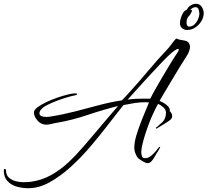

<svg xmlns="http://www.w3.org/2000/svg" viewBox="-89 -839 1100 1018"><path d="M61 159Q30 159 0 150.5Q-30 142 -49.5 121Q-69 100 -69 64Q-69 57 -63 57Q-57 57 -57 65Q-57 89 -42 102.5Q-27 116 -6 121.5Q15 127 32 127Q43 127 53.5 126.5Q64 126 74 125Q132 117 181.5 89.5Q231 62 273.5 22Q316 -18 354 -62.5Q392 -107 427 -148Q441 -165 461.5 -189Q482 -213 502.5 -237Q523 -261 537 -277Q460 -258 377 -230Q294 -202 213 -188Q199 -186 184.5 -182Q170 -178 156 -178Q139 -178 123 -188Q111 -196 101 -211.5Q91 -227 91 -243Q91 -256 109 -269.5Q127 -283 154.5 -296.5Q182 -310 212.5 -320.5Q243 -331 269 -337.5Q295 -344 308 -344Q320 -344 320 -340Q320 -335 306 -333Q291 -330 267 -323Q243 -316 217.5 -306.5Q192 -297 171 -287Q145 -275 132.5 -262.5Q120 -250 120 -239Q120 -219 157 -219Q162 -219 167 -219.5Q172 -220 178 -221Q242 -231 306.5 -247.5Q371 -264 434 -281Q497 -298 558 -307L602 -355Q652 -410 696.5 -463.5Q741 -517 792 -571Q808 -587 819 -603Q830 -619 845 -635Q860 -628 875 -626.5Q890 -625 902 -620Q914 -615 918 -596Q920 -585 914 -568.5Q908 -552 902 -544Q883 -515 861.5 -479.5Q840 -444 819 -409Q798 -374 781.5 -346Q765 -318 757 -304Q768 -300 781 -292Q794 -284 803.5 -273.5Q813 -263 811 -250Q824 -238 824 -222Q824 -211 810 -200.5Q796 -190 777 -179Q758 -168 741 -157Q740 -156 738.5 -158.5Q737 -161 738 -162Q752 -173 771.5 -191Q791 -209 791 -242Q791 -257 777.5 -269.5Q764 -282 749 -288Q720 -236 697.5 -175Q675 -114 664 -65Q663 -57 661.5 -49Q660 -41 660 -33Q660 -23 663.5 -11.5Q667 0 680 0Q700 0 720 -19.5Q740 -39 750 -54Q754 -59 758 -61Q762 -63 759 -56Q757 -51 754 -46Q751 -41 748 -36Q742 -28 734 -13Q726 2 716 14Q706 26 693 26Q685 26 670 17.5Q655 9 646 2Q637 -6 631.5 -19.5Q626 -33 624 -43Q624 -46 623.5 -49Q623 -52 623 -56Q623 -85 635 -124.5Q647 -164 665 -208.5Q683 -253 701 -296Q696 -296 691 -296.5Q686 -297 681 -297Q652 -297 623.5 -292.5Q595 -288 566 -282Q531 -239 487 -181.5Q443 -124 392.5 -64.5Q342 -5 286.5 45.5Q231 96 174 127.5Q117 159 61 159ZM588 -311Q611 -314 632 -315Q653 -316 675 -316H708Q715 -331 733.5 -364Q752 -397 775 -436Q798 -475 819 -509Q840 -543 852 -560Q859 -571 859 -576Q859 -583 847.5 -577.5Q836 -572 822 -560Q801 -542 769 -508.5Q737 -475 701.5 -436.5Q666 -398 635.5 -364Q605 -330 588 -311ZM903 -680Q887 -680 876 -690Q865 -700 865 -716Q865 -727 869.5 -742.5Q874 -758 882 -771Q890 -784 902 -788Q908 -801 921.5 -810Q935 -819 950 -819Q970 -819 980.5 -803Q991 -787 991 -769Q991 -747 978.5 -726.5Q966 -706 946 -693Q926 -680 903 -680ZM914 -698Q930 -698 942 -709.5Q954 -721 961 -737Q968 -753 968 -767Q968 -777 964 -789Q960 -801 947 -801Q940 -801 933 -797Q926 -793 920 -788L930 -784Q923 -764 911.5 -752.5Q900 -741 900 -717Q900 -710 903.5 -704Q907 -698 914 -698Z"/></svg>

Font: The Nautigal
Style: Regular
Weight: 400
Designer: Robert E. Leuschke
Foundry: Robert E. Leuschke
Version: Version 1.100; ttfautohint (v1.8.3)